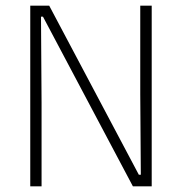

<svg xmlns="http://www.w3.org/2000/svg" viewBox="-20 -659 643 679"><path d="M154 -639 471 -41H478L476 -326.5V-639H516.5V0H450L132 -600H125L127 -296V0H87V-639Z"/></svg>

Font: Anek Gurmukhi ExtraLight
Style: Regular
Weight: 250
Designer: Sarang Kulkarni (Gurmukhi), Yesha Goshar (Latin)
Foundry: Ek Type
Version: Version 1.003